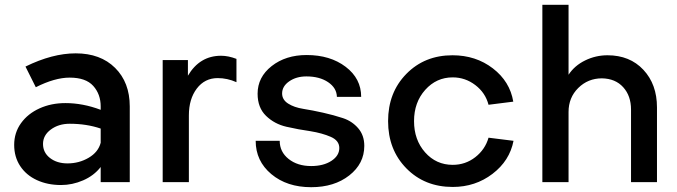

<svg xmlns="http://www.w3.org/2000/svg" viewBox="-20 -758 2816 799"><path d="M520 -315V0H399V-63Q371 -27 326 -7.5Q281 12 234 12Q178 12 133.5 -8.5Q89 -29 64 -67Q39 -105 39 -155Q39 -206 67.5 -245.5Q96 -285 144.5 -307Q193 -329 252 -329Q325 -329 399 -301V-315Q399 -366 368 -400.5Q337 -435 270 -435Q208 -435 129 -395L86 -481Q198 -536 295 -536Q398 -536 459 -475.5Q520 -415 520 -315ZM399 -164V-223Q340 -243 270 -243Q224 -243 191.5 -219Q159 -195 159 -159Q159 -123 188 -100.5Q217 -78 261 -78Q309 -78 349 -101.5Q389 -125 399 -164Z M900 -526Q930 -526 964 -513V-416Q926 -433 886 -433Q832 -433 799 -389.5Q766 -346 766 -278V0H657V-508H762V-443Q811 -526 900 -526Z M1275 21Q1174 21 1109 -33.5Q1044 -88 1044 -172H1144Q1144 -126 1181 -96.5Q1218 -67 1275 -67Q1326 -67 1359 -88.5Q1392 -110 1392 -142Q1392 -173 1356.5 -188.5Q1321 -204 1272 -212Q1222 -219 1172 -230.5Q1122 -242 1087 -276Q1052 -310 1052 -368Q1052 -437 1110.5 -483Q1169 -529 1256 -529Q1354 -529 1418.5 -480Q1483 -431 1483 -355H1382Q1381 -392 1345.5 -416Q1310 -440 1255 -440Q1213 -440 1183.5 -419.5Q1154 -399 1154 -369Q1154 -343 1179 -327Q1204 -311 1242 -305Q1280 -299 1324.5 -289Q1369 -279 1407 -266.5Q1445 -254 1470.5 -224.5Q1496 -195 1496 -151Q1496 -77 1433.5 -28Q1371 21 1275 21Z M2116 -335 2013 -322Q2000 -372 1958 -404Q1916 -436 1864 -436Q1796 -436 1749.5 -384Q1703 -332 1703 -254Q1703 -176 1749 -124Q1795 -72 1864 -72Q1917 -72 1958 -104Q1999 -136 2013 -185L2117 -172Q2101 -89 2029.5 -34.5Q1958 20 1864 20Q1747 20 1671 -57.5Q1595 -135 1595 -254Q1595 -373 1671 -450.5Q1747 -528 1863 -528Q1960 -528 2031 -473.5Q2102 -419 2116 -335Z M2508 -528Q2601 -528 2657.5 -467.5Q2714 -407 2714 -311V0H2606V-302Q2606 -359 2573.5 -395Q2541 -431 2485 -432Q2427 -432 2386.5 -392Q2346 -352 2346 -292V0H2237V-738H2346V-447Q2371 -485 2415 -506.5Q2459 -528 2508 -528Z"/></svg>

Font: Metropolitano Medium
Style: Regular
Weight: 500
Designer: Fonts by Alex Slobzheninov & Chris M. Simpson / Changes by Cristiano Sobral
Foundry: Fonts by Alex Slobzheninov & Chris M. Simpson / Changes by Cristiano Sobral
Version: Version 1.00;August 30, 2020;FontCreator 13.0.0.2681 64-bit